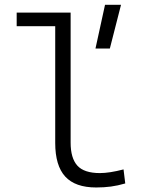

<svg xmlns="http://www.w3.org/2000/svg" viewBox="-20 -786 626 815"><path d="M385.3 -580.1 425.8 -765.6H493.7L446.3 -580.1ZM388.2 9.8Q299.3 9.8 256.8 -36.6Q214.4 -83 214.4 -179.2V-674.8H50.8V-732.4H279.8V-180.7Q279.8 -114.7 308.3 -83Q336.9 -51.3 404.3 -51.3Q444.3 -51.3 504.4 -66.9L511.7 -7.3Q480 2 450.7 5.9Q421.4 9.8 388.2 9.8Z"/></svg>

Font: Caskaydia Cove Light
Style: Regular
Weight: 300
Monospace: yes
Designer: Aaron Bell
Foundry: Saja Typeworks
Version: Version 4.300; ttfautohint (v1.8.3)